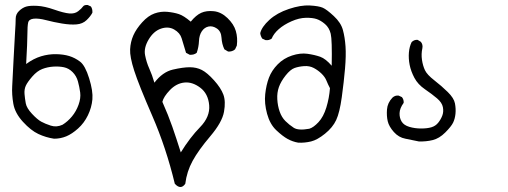

<svg xmlns="http://www.w3.org/2000/svg" viewBox="-20 -459 2040 771"><path d="M197 98Q164 93 134 79Q104 65 72 30Q40 -5 33.5 -42.5Q27 -80 29 -113Q31 -146 34.5 -220.5Q38 -295 40.5 -330.5Q43 -366 43 -384Q43 -402 56.5 -415Q70 -428 85 -432.5Q100 -437 129.5 -435.5Q159 -434 197.5 -420.5Q236 -407 258 -405Q280 -403 294 -414Q308 -425 313 -432.5Q318 -440 332 -439L345 -433Q352 -423 351 -408Q344 -394 328 -378.5Q312 -363 287 -361Q262 -359 229 -364.5Q196 -370 165.5 -378Q135 -386 115.5 -384Q96 -382 93 -368Q90 -354 90 -322Q90 -290 85 -202Q115 -224 145 -233Q175 -242 205 -241.5Q235 -241 258 -234Q281 -227 301.5 -211.5Q322 -196 338 -144.5Q354 -93 351 -60Q348 -27 333 4Q318 35 293.5 57Q269 79 246 88.5Q223 98 197 98ZM231 42Q252 29 269 8.5Q286 -12 295.5 -38.5Q305 -65 302 -87.5Q299 -110 293 -132Q287 -154 271.5 -169.5Q256 -185 236.5 -189Q217 -193 194 -191.5Q171 -190 150 -182Q129 -174 109.5 -151.5Q90 -129 83.5 -114.5Q77 -100 78.5 -81.5Q80 -63 83.5 -44Q87 -25 108.5 -2Q130 21 145.5 29.5Q161 38 184 45.5Q207 53 231 42Z M682 279Q647 134 592 7.5Q537 -119 519 -175Q501 -231 502.5 -261Q504 -291 515.5 -317Q527 -343 551 -369.5Q575 -396 600.5 -405Q626 -414 652 -411.5Q678 -409 698 -402.5Q718 -396 746 -372Q767 -398 788 -407.5Q809 -417 838.5 -414Q868 -411 893.5 -386.5Q919 -362 927 -334.5Q935 -307 931 -276L924 -261Q913 -251 896 -252L881 -261Q871 -282 869.5 -307.5Q868 -333 851 -344.5Q834 -356 817.5 -352.5Q801 -349 790.5 -333.5Q780 -318 779 -294Q778 -270 770 -247Q759 -238 742 -239L727 -247Q716 -283 709.5 -305Q703 -327 679.5 -340.5Q656 -354 626.5 -344Q597 -334 577 -300.5Q557 -267 562.5 -238Q568 -209 579.5 -183.5Q591 -158 600 -127Q633 -170 674 -179.5Q715 -189 742 -189Q769 -189 790.5 -178Q812 -167 839.5 -136.5Q867 -106 877 -79Q887 -52 879.5 -10Q872 32 824.5 88Q777 144 753.5 187Q730 230 724 279Q706 305 682 279ZM706 153Q743 93 783.5 51.5Q824 10 820 -36.5Q816 -83 784 -107Q752 -131 720 -127.5Q688 -124 662.5 -97.5Q637 -71 632 -50Q656 4 672 50Q688 96 706 153Z M1178 114Q1155 110 1135 99Q1115 88 1089.5 64Q1064 40 1052.5 -2Q1041 -44 1045 -81Q1049 -118 1060 -147Q1071 -176 1095 -200.5Q1119 -225 1152.5 -236Q1186 -247 1214.5 -243Q1243 -239 1266 -231Q1288 -223 1312 -195Q1314 -299 1308 -323.5Q1302 -348 1285 -362.5Q1268 -377 1251.5 -382.5Q1235 -388 1208 -387.5Q1181 -387 1150.5 -373.5Q1120 -360 1099.5 -342Q1079 -324 1071 -304Q1060 -296 1046 -298L1033 -304Q1026 -315 1025 -326Q1031 -351 1061.5 -379Q1092 -407 1140 -423Q1188 -439 1224 -437Q1260 -435 1276 -428Q1292 -421 1320.5 -394.5Q1349 -368 1357 -338.5Q1365 -309 1367.5 -272.5Q1370 -236 1365.5 -183.5Q1361 -131 1352.5 -69Q1344 -7 1330 23Q1316 53 1285 78Q1254 103 1229 109Q1204 115 1178 114ZM1222 58Q1239 53 1259 31.5Q1279 10 1290.5 -27.5Q1302 -65 1305 -105Q1297 -120 1291 -135Q1285 -150 1271 -163.5Q1257 -177 1240 -186Q1223 -195 1201.5 -193.5Q1180 -192 1163 -186Q1146 -180 1127 -156Q1108 -132 1100 -109.5Q1092 -87 1093.5 -60.5Q1095 -34 1103 -11Q1111 12 1126 27Q1141 42 1159.5 54Q1178 66 1222 58Z M1662 109Q1635 103 1608 98Q1581 93 1561.5 71Q1542 49 1537 28Q1532 7 1534 -19.5Q1536 -46 1556 -67Q1567 -77 1581 -75L1594 -69Q1602 -59 1601 -46Q1585 -24 1584.5 -4.5Q1584 15 1593 29.5Q1602 44 1624 50.5Q1646 57 1671 57Q1696 57 1712.5 52Q1729 47 1739.5 34Q1750 21 1756 5.5Q1762 -10 1758.5 -28.5Q1755 -47 1735 -64Q1715 -81 1686.5 -100.5Q1658 -120 1644 -146.5Q1630 -173 1625 -198.5Q1620 -224 1622 -248Q1624 -272 1633 -290Q1643 -300 1657 -299L1670 -291Q1679 -280 1676 -265Q1671 -242 1674.5 -218.5Q1678 -195 1686.5 -177Q1695 -159 1724 -136.5Q1753 -114 1778 -89.5Q1803 -65 1807 -43.5Q1811 -22 1809 -2Q1807 18 1799.5 33.5Q1792 49 1768 73Q1744 97 1717.5 103.5Q1691 110 1662 109Z"/></svg>

Font: NaniFont Regular
Style: Regular
Weight: 400
Designer: Nanigashitei
Version: Version 1.036